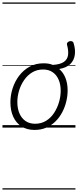

<svg xmlns="http://www.w3.org/2000/svg" viewBox="-20 -1030 629 1550"><path d="M259 19Q198 19 154 -9Q110 -37 87 -87.5Q64 -138 64 -204Q64 -261 82 -317Q100 -373 134.5 -418.5Q169 -464 218.5 -491.5Q268 -519 332 -519Q353 -519 371.5 -516Q390 -513 406 -506Q467 -510 496 -530.5Q525 -551 529.5 -586.5Q534 -622 521 -668Q518 -679 524.5 -686.5Q531 -694 541 -697Q551 -700 561 -696.5Q571 -693 574 -682Q590 -632 584 -587.5Q578 -543 547.5 -513Q517 -483 458 -473Q491 -445 508.5 -400.5Q526 -356 526 -300Q526 -256 515 -210.5Q504 -165 482.5 -124Q461 -83 429 -51Q397 -19 354.5 0Q312 19 259 19ZM263 -31Q313 -31 351.5 -54.5Q390 -78 416 -117.5Q442 -157 456 -204Q470 -251 470 -297Q470 -349 453 -387.5Q436 -426 404.5 -447.5Q373 -469 328 -469Q279 -469 240.5 -446Q202 -423 175 -384Q148 -345 134 -298.5Q120 -252 120 -206Q120 -154 137 -114.5Q154 -75 186 -53Q218 -31 263 -31ZM0 490H589V500H0ZM0 -20H589V0H0ZM0 -505H589V-500H0ZM0 -1010H589V-1000H0Z"/></svg>

Font: Playwrite ZA Guides
Style: Regular
Weight: 400
Designer: Veronika Burian, José Scaglione
Foundry: TypeTogether
Version: Version 1.003